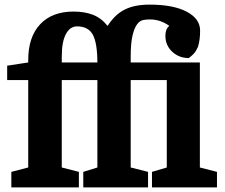

<svg xmlns="http://www.w3.org/2000/svg" viewBox="-20 -810 971 830"><path d="M11 -526V-464H102V-86L29 -67V0H321V-67L247 -86V-464H401V-86L340 -67V0H620V-67L545 -86V-464H701V-86L637 -67V0H918V-67L844 -86V-540H545V-564Q545 -624 553 -657Q561 -690 573 -705.5Q585 -721 599.5 -723.5Q614 -726 627 -726Q653 -726 674.5 -718Q696 -710 712 -698Q702 -690 698.5 -679Q695 -668 695 -655Q695 -613 726 -585Q755 -559 796 -559Q820 -577 827 -590.5Q834 -604 836 -608Q841 -625 843 -641.5Q845 -658 845 -678Q845 -729 787 -759.5Q729 -790 627 -790Q593 -790 566 -784.5Q539 -779 517 -767.5Q495 -756 477.5 -738.5Q460 -721 445 -698Q418 -732 382 -746Q346 -760 298 -760Q205 -760 153.5 -705Q102 -650 102 -550V-540ZM401 -537V-540H247V-564Q247 -630 265 -663Q283 -696 313 -696Q362 -696 381.5 -659.5Q401 -623 401 -537Z"/></svg>

Font: GradeGX
Style: Regular
Weight: 100
Width: 1
Designer: Adam Twardoch
Foundry: Adam Twardoch
Version: Version 2.002; DEVELOPMENT